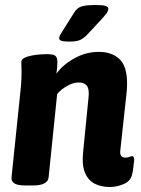

<svg xmlns="http://www.w3.org/2000/svg" viewBox="-20 -738 561 766"><path d="M418 8Q384 8 358 -5Q332 -18 319 -49Q306 -80 312 -135L333 -347Q334 -354 334 -358.5Q334 -363 334 -368Q334 -409 294 -409Q272 -409 247.5 -395Q223 -381 208 -363L174 -31Q171 2 111 2H82Q49 2 36.5 -7Q24 -16 26 -31L59 -349Q62 -375 64 -399Q66 -423 66 -453Q66 -462 65.5 -471Q65 -480 65 -491Q65 -501 77 -507Q89 -513 107 -516.5Q125 -520 141.5 -521Q158 -522 166 -522Q192 -522 200.5 -515.5Q209 -509 209 -490Q209 -469 205 -444Q231 -480 277 -505.5Q323 -531 374 -531Q426 -531 456.5 -502.5Q487 -474 487 -405Q487 -396 486.5 -387Q486 -378 485 -368L460 -138Q458 -122 464 -115.5Q470 -109 481 -109Q489 -109 496 -112Q503 -115 507 -115Q517 -115 515 -94Q513 -84 512 -70.5Q511 -57 506 -38Q500 -15 473 -3.5Q446 8 418 8ZM256 -572Q233 -572 224.5 -575.5Q216 -579 216 -585Q216 -591 219.5 -597.5Q223 -604 230 -615L274 -685Q281 -697 289.5 -704Q298 -711 314.5 -714.5Q331 -718 362 -718Q390 -718 401 -714.5Q412 -711 412 -703Q412 -694 404 -683.5Q396 -673 384 -660L330 -602Q314 -585 299.5 -578.5Q285 -572 256 -572Z"/></svg>

Font: Asap Semi Condensed Semi Condensed Regular
Style: Bold Italic
Weight: 700
Width: 4
Italic angle: -6°
Designer: Pablo Cosgaya
Foundry: Omnibus-Type
Version: Version 3.001; ttfautohint (v1.8.4.7-5d5b)